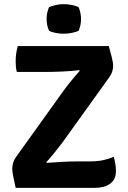

<svg xmlns="http://www.w3.org/2000/svg" viewBox="-20 -905 617 925"><path d="M284 -465Q298.5 -485.5 321.8 -514Q345 -542.5 364.5 -564L361.5 -567Q344.5 -565 324 -563.2Q303.5 -561.5 282 -560.5Q260.5 -559.5 241 -559Q221.5 -558.5 207 -558.5H61Q57.5 -572 56.5 -584.5Q55.5 -597 55.5 -609.5Q55.5 -629.5 58 -646.8Q60.5 -664 65.5 -683H504Q514 -647.5 518.5 -629.2Q523 -611 524 -603Q525 -595 525 -589Q525 -576 521.5 -562.8Q518 -549.5 508 -535L281.5 -219.5Q266.5 -199 244.5 -171.8Q222.5 -144.5 203 -123.5L206 -120.5Q238.5 -123 280 -125.2Q321.5 -127.5 352 -127.5H414.5Q451.5 -127.5 479.8 -134Q508 -140.5 528 -150Q532 -136 535.2 -117.5Q538.5 -99 538.5 -81Q538.5 -40 510.5 -20Q482.5 0 438 0H55.5Q48 -33.5 44.5 -51Q41 -68.5 40 -77Q39 -85.5 39 -92Q39 -106 43.5 -121.2Q48 -136.5 57.5 -149ZM204.5 -813.5Q204.5 -843 216 -870Q228.5 -876.5 248.2 -880.8Q268 -885 287.5 -885Q306.5 -885 327.2 -880.8Q348 -876.5 359 -870Q364.5 -857 367.5 -841.8Q370.5 -826.5 370.5 -813.5Q370.5 -783.5 359 -757.5Q348 -751 327.2 -746.8Q306.5 -742.5 287.5 -742.5Q268 -742.5 247.5 -746.5Q227 -750.5 216 -757.5Q204.5 -783.5 204.5 -813.5Z"/></svg>

Font: Signika Negative Light
Style: Bold
Weight: 700
Version: Version 2.001